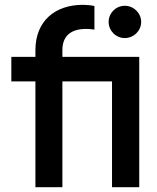

<svg xmlns="http://www.w3.org/2000/svg" viewBox="-20 -777 650 797"><path d="M127 0H239V-439H445V0H558V-541H239V-569C239 -631 278 -657 338 -657C346 -657 361 -656 372 -654V-752C360 -755 339 -757 324 -757C209 -757 127 -690 127 -569V-541H27V-439H127ZM431 -686C431 -649 461 -619 498 -619C535 -619 566 -649 566 -686C566 -723 535 -753 498 -753C461 -753 431 -723 431 -686Z"/></svg>

Font: Mluvka SemiBold
Style: Regular
Weight: 600
Designer: Modified by Jiří Krblich, Original typeface by Gumpita Rahayu
Foundry: Gumpita Rahayu & Jiří Krblich
Version: Version 2.000;Glyphs 3.1.1 (3134)